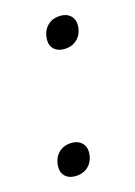

<svg xmlns="http://www.w3.org/2000/svg" viewBox="-77 -509 367 521"><g transform="rotate(-15 107.0 -248.5)"><path d="M92 -409Q92 -434 106.5 -449Q121 -464 145 -464Q162 -464 172.5 -454Q183 -444 183 -428Q183 -404 168.5 -389Q154 -374 130 -374Q113 -374 102.5 -383.5Q92 -393 92 -409ZM32 -68Q32 -93 46.5 -108Q61 -123 85 -123Q102 -123 112.5 -113Q123 -103 123 -87Q123 -63 108.5 -48Q94 -33 70 -33Q53 -33 42.5 -42.5Q32 -52 32 -68Z"/></g></svg>

Font: Bai Jamjuree Light
Style: Italic
Weight: 300
Italic angle: -10°
Version: Version 1.000; ttfautohint (v1.6)